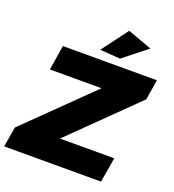

<svg xmlns="http://www.w3.org/2000/svg" viewBox="-181 -1052 1065 1177"><g transform="rotate(20 351.5 -464.0)"><path d="M722 -701 701 -569 286 -162H640L613 0H-19L3 -131L420 -539H83L109 -701ZM459 -928 618 -870 464 -748 332 -758Z"/></g></svg>

Font: Gontserrat ExtraBold
Style: Italic
Weight: 800
Italic angle: -11.3°
Designer: Julieta Ulanovsky
Foundry: Julieta Ulanovsky
Version: Version 6.001